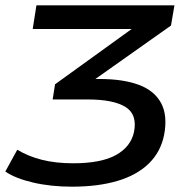

<svg xmlns="http://www.w3.org/2000/svg" viewBox="-49 -512 717 722"><path d="M222 190Q142 190 75.5 174.5Q9 159 -29 133L16 51Q55 75 107 88.5Q159 102 226 102Q331 102 387 71Q443 40 455 -16Q468 -82 422.5 -110Q377 -138 280 -138H149L158 -195L485 -431L478 -403H74L88 -492H607L594 -416L280 -194L255 -215H324Q414 -215 473 -193Q532 -171 557 -124Q582 -77 568 -4Q555 60 510 103.5Q465 147 392 168.5Q319 190 222 190Z"/></svg>

Font: Nunito Sans 10pt Expanded SemiBold
Style: Italic
Weight: 600
Width: 7
Italic angle: -9°
Designer: Vernon Adams
Foundry: Vernon Adams
Version: Version 3.101;gftools[0.9.27]